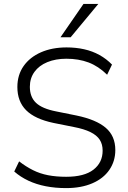

<svg xmlns="http://www.w3.org/2000/svg" viewBox="-20 -956 657 984"><path d="M319 8Q263 8 214.5 -1.5Q166 -11 125.5 -30Q85 -49 53 -77L78 -129Q113 -102 149 -84Q185 -66 226.5 -58Q268 -50 319 -50Q412 -50 459 -86.5Q506 -123 506 -184Q506 -217 491 -240Q476 -263 443.5 -279Q411 -295 359 -305L254 -326Q159 -346 114 -391Q69 -436 69 -510Q69 -572 101 -617.5Q133 -663 190 -688Q247 -713 321 -713Q369 -713 411.5 -703.5Q454 -694 490 -674Q526 -654 554 -625L529 -573Q484 -617 433.5 -636Q383 -655 320 -655Q265 -655 222.5 -637.5Q180 -620 156.5 -587.5Q133 -555 133 -511Q133 -459 164.5 -429Q196 -399 268 -385L372 -364Q473 -343 522 -301Q571 -259 571 -187Q571 -130 540.5 -85.5Q510 -41 453 -16.5Q396 8 319 8ZM290 -765 408 -936H484L342 -765Z"/></svg>

Font: Nunito Sans 11pt Light
Style: Regular
Weight: 300
Version: Version 3.101;gftools[0.9.27]